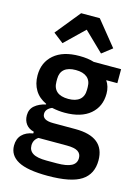

<svg xmlns="http://www.w3.org/2000/svg" viewBox="-144 -864 840 1155"><g transform="rotate(15 276.0 -286.5)"><path d="M150.9 -582 87.9 -630.9 212.9 -785.2H329.1L454.1 -630.9L391.1 -582L271 -698.2ZM271 211.9Q144 211.9 86.4 180.4Q28.8 148.9 28.8 87.9Q28.8 45.9 53.2 20.5Q77.6 -4.9 122.1 -12.2V-22.9Q90.3 -30.3 73.2 -53Q56.2 -75.7 56.2 -107.9Q56.2 -145.5 82.5 -168.2Q108.9 -190.9 150.9 -200.2V-204.1Q104 -225.6 80.1 -264.9Q56.2 -304.2 56.2 -356.9Q56.2 -437.5 112.1 -485.8Q168 -534.2 270 -534.2Q324.7 -534.2 361.8 -522H532.2V-435.1H462.9Q485.8 -401.9 485.8 -356.9Q485.8 -276.4 429.9 -228.8Q374 -181.2 271 -181.2Q233.4 -181.2 191.9 -189.9Q153.8 -173.8 153.8 -143.1Q153.8 -103 222.2 -103H359.9Q543 -103 543 43.9Q543 128.9 479.5 170.4Q416 211.9 271 211.9ZM271 -267.1Q316.9 -267.1 341.6 -287.8Q366.2 -308.6 366.2 -349.1V-366.2Q366.2 -405.8 341.6 -426.3Q316.9 -446.8 271 -446.8Q224.1 -446.8 200 -426.3Q175.8 -405.8 175.8 -366.2V-349.1Q175.8 -308.6 200 -287.8Q224.1 -267.1 271 -267.1ZM241.2 125H305.2Q367.2 125 396.5 109.1Q425.8 93.3 425.8 60.1Q425.8 33.2 404.8 19.5Q383.8 5.9 335.9 5.9H159.2Q129.9 25.4 129.9 60.1Q129.9 92.3 156.2 108.6Q182.6 125 241.2 125Z"/></g></svg>

Font: Anuphan SemiBold
Style: Bold
Weight: 600
Designer: Mike Abbink, Paul van der Laan, Pieter van Rosmalen, Mint Tantisuwanna
Foundry: Bold Monday; Cadson Demak
Version: Version 3.002;hotconv 1.0.109;makeotfexe 2.5.65596